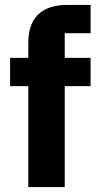

<svg xmlns="http://www.w3.org/2000/svg" viewBox="-20 -760 401 780"><path d="M95 0V-410H21V-525H95V-587Q95 -663 135.5 -701.5Q176 -740 252 -740H348V-625H243V-525H348V-410H243V0Z"/></svg>

Font: IBM Plex Sans
Style: Bold
Weight: 700
Designer: Mike Abbink, Paul van der Laan, Pieter van Rosmalen
Foundry: Bold Monday
Version: Version 3.201